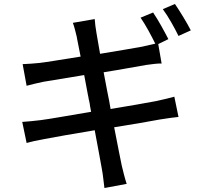

<svg xmlns="http://www.w3.org/2000/svg" viewBox="-20 -878 1040 967"><path d="M941 -725C923 -761 887 -820 861 -858L800 -832C828 -794 858 -740 879 -697L941 -725ZM618 48C608 18 600 -16 593 -45C587 -72 573 -146 555 -237C649 -252 732 -266 784 -276C822 -282 856 -287 879 -289L858 -391C835 -385 805 -377 767 -369C719 -360 634 -345 537 -329C535 -342 532 -356 530 -369L528 -379C526 -389 524 -399 522 -409L520 -419C514 -452 508 -484 502 -514C592 -528 673 -544 717 -551C745 -555 777 -559 794 -558L777 -656L828 -681C808 -720 776 -779 751 -815L688 -789C713 -753 742 -699 762 -658C743 -654 719 -648 696 -643C657 -636 576 -622 484 -607C475 -658 468 -699 466 -711C462 -734 458 -763 457 -782L347 -763C355 -741 360 -720 366 -695C367 -693 367 -692 367 -690L368 -684C372 -666 378 -633 386 -593C295 -579 216 -565 179 -561C148 -558 122 -556 94 -555L114 -446C146 -454 168 -460 198 -466C233 -472 312 -485 404 -500C410 -468 416 -434 423 -399L425 -390C426 -383 427 -376 429 -370L432 -355L434 -340C435 -337 436 -333 436 -330L438 -320C438 -319 439 -317 439 -315C331 -297 233 -279 185 -273C157 -269 117 -266 92 -264L114 -158C136 -164 165 -171 205 -178C252 -187 348 -204 457 -222C474 -130 489 -52 493 -27C499 3 501 34 506 69L618 48Z"/></svg>

Font: Glow Sans SC Normal Medium
Style: Regular
Weight: 600
Designer: Ryoko NISHIZUKA (kana, bopomofo & ideographs); Paul D. Hunt (Latin, Greek & Cyrillic); Sandoll Communications, Soo-young
Version: Version 0.93